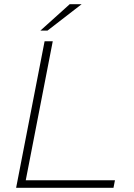

<svg xmlns="http://www.w3.org/2000/svg" viewBox="-20 -897 640 917"><path d="M57 0 193 -700H232L103 -36H529L522 0ZM173 -751 313 -877H370L207 -751Z"/></svg>

Font: REM Thin
Style: Italic
Weight: 250
Italic angle: -11°
Designer: Octavio Pardo
Foundry: Ashler Design
Version: Version 1.005;gftools[0.9.28]